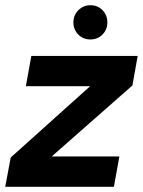

<svg xmlns="http://www.w3.org/2000/svg" viewBox="-32 -715 547 735"><path d="M-12 0 9 -112 313 -385H67L88 -501H495L475 -388L166 -116H425L404 0ZM314 -564Q286 -564 267.5 -583Q249 -602 249 -629Q249 -657 268 -676Q287 -695 314 -695Q342 -695 360.5 -676Q379 -657 379 -629Q379 -602 360.5 -583Q342 -564 314 -564Z"/></svg>

Font: DM Sans 18pt ExtraBold
Style: Italic
Weight: 800
Italic angle: -10°
Designer: Colophon Foundry, Jonny Pinhorn
Foundry: Colophon Foundry
Version: Version 4.004;gftools[0.9.30]